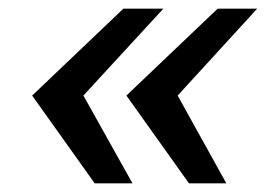

<svg xmlns="http://www.w3.org/2000/svg" viewBox="-20 -546 616 442"><path d="M198 -124 54 -326 264 -526H356L172 -326L285 -124ZM415 -124 271 -326 481 -526H572L389 -326L501 -124Z"/></svg>

Font: Archivo SemiExpanded Medium
Style: Italic
Weight: 500
Width: 6
Italic angle: -10°
Designer: Hector Gatti
Foundry: Omnibus-Type
Version: Version 2.001